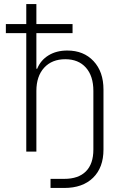

<svg xmlns="http://www.w3.org/2000/svg" viewBox="-20 -750 640 950"><path d="M492 -307V-10Q492 79 440.5 129.5Q389 180 298 180H230V135H298Q368 135 405 98Q442 61 442 -10V-300Q442 -374 405 -415.5Q368 -457 303 -457Q237 -457 198.5 -415Q160 -373 160 -300V0H110V-586H9V-631H110V-730H160V-631H339V-586H160V-410H164Q181 -452 220 -476Q259 -500 313 -500Q394 -500 443 -447.5Q492 -395 492 -307Z"/></svg>

Font: JetBrains Mono Extra Light
Style: Regular
Weight: 200
Monospace: yes
Designer: Philipp Nurullin, Konstantin Bulenkov
Foundry: JetBrains
Version: 2.002